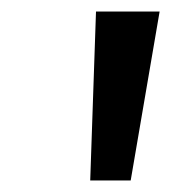

<svg xmlns="http://www.w3.org/2000/svg" viewBox="-20 -750 296 332"><path d="M136 -438 146 -730H256L206 -438Z"/></svg>

Font: Quantico
Style: Italic
Weight: 400
Italic angle: -12°
Designer: Matt Desmond
Foundry: MADtype
Version: Version 2.002